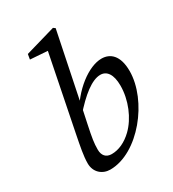

<svg xmlns="http://www.w3.org/2000/svg" viewBox="-182 -841 861 955"><g transform="rotate(-30 248.0 -363.5)"><path d="M168.5 13.1C330.8 13.1 496.3 -195.2 496.3 -363.9C496.3 -454.2 454.3 -487.3 405 -487.3C332.1 -487.3 228.6 -412.7 165.8 -294.6L177.7 -289.1C249.8 -372.9 312.1 -420.4 359.8 -420.4C396.7 -420.4 420.5 -388.5 420.5 -323.8C420.5 -242.2 384.8 -156.1 331.3 -104.4C294.5 -69.1 253.8 -50.2 213.1 -50.2C181.1 -50.2 163.2 -70.2 163.2 -104.1C163.2 -141.8 167.3 -167.1 183.2 -242.6L201.5 -328.9L204.4 -343.8L284.2 -732.3L273.1 -740.4L100.1 -690.3L95.1 -661L212.3 -652.7L197.3 -670.1L108.7 -227.1C95.7 -160.4 85.6 -112 85.6 -69.8C85.6 -18.1 123.8 13.1 168.5 13.1Z"/></g></svg>

Font: Source Serif Variable
Style: Italic
Weight: 389
Italic angle: -12°
Designer: Frank Grießhammer
Foundry: Adobe Systems Incorporated
Version: Version 3.001;hotconv 1.0.111;makeotfexe 2.5.65597